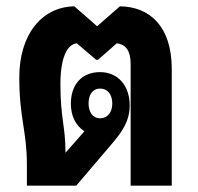

<svg xmlns="http://www.w3.org/2000/svg" viewBox="-20 -587 626 607"><path d="M65 0H221L336 -135C367 -172 390 -205 390 -254C390 -315 354 -359 296 -359C239 -359 204 -320 204 -259C204 -220 220 -189 247 -172L187 -104V-105C187 -188 171 -213 171 -321C171 -402 191 -447 223 -450L284 -398H290L349 -450C378 -447 393 -426 393 -385V0H523V-369C523 -504 453 -566 359 -567L287 -504L215 -567C109 -565 41 -474 41 -343C41 -212 65 -173 65 -67ZM297 -213C273 -213 260 -233 260 -260C260 -288 273 -307 297 -307C320 -307 335 -288 335 -260C335 -232 320 -213 297 -213Z"/></svg>

Font: Noto Sans Thai Looped Condensed
Style: Bold
Weight: 700
Width: 3
Designer: Sasikarn Vongin, Ben Mitchell
Foundry: The Fontpad Ltd
Version: Version 1.001